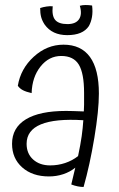

<svg xmlns="http://www.w3.org/2000/svg" viewBox="-20 -711 475 765"><path d="M374 -338Q374 -271 356 -162.5Q338 -54 313 34Q302 34 289.5 31.5Q277 29 264 24Q268 8 273.5 -16Q279 -40 280 -43Q259 -26 232 -17Q205 -8 175 -8Q109 -8 68.5 -44Q28 -80 28 -138Q28 -202 83 -235.5Q138 -269 243 -269Q257 -269 271.5 -268.5Q286 -268 314 -267Q315 -279 315 -293.5Q315 -308 315 -341Q315 -419 294 -453.5Q273 -488 224 -488Q175 -488 141.5 -446Q108 -404 106 -340Q84 -345 71.5 -351.5Q59 -358 51 -369Q62 -437 114.5 -485Q167 -533 233 -533Q303 -533 338.5 -484Q374 -435 374 -338ZM86 -138Q86 -99 112 -75.5Q138 -52 180 -52Q211 -52 239.5 -61.5Q268 -71 291 -89Q301 -136 305.5 -168.5Q310 -201 312 -232Q200 -239 143 -215.5Q86 -192 86 -138ZM158 -613Q148 -628 144 -643Q140 -658 140 -679Q152 -683 165.5 -685Q179 -687 190 -686Q186 -648 200 -631.5Q214 -615 249 -615Q282 -615 295 -634.5Q308 -654 298 -688Q308 -691 321 -691Q334 -691 347 -689Q350 -664 346.5 -643.5Q343 -623 334 -607Q322 -589 300.5 -580Q279 -571 248 -571Q218 -571 195.5 -581.5Q173 -592 158 -613Z"/></svg>

Font: Atma Light
Style: Regular
Weight: 300
Designer: Gregori Vincens, Jeremie Hornus, Riccardo Olocco, Yoann Minet.
Foundry: black foundry
Version: Version 1.102;PS 1.100;hotconv 1.0.86;makeotf.lib2.5.63406